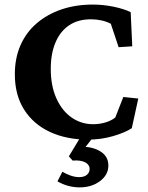

<svg xmlns="http://www.w3.org/2000/svg" viewBox="-20 -602 647 840"><path d="M365.2 8.8Q270.5 8.8 198.2 -24.9Q126 -58.6 85.4 -122.6Q44.9 -186.5 44.9 -277.3Q44.9 -347.7 69.8 -404.3Q94.7 -460.9 141.1 -500.5Q187.5 -540 249.5 -561Q311.5 -582 386.7 -582Q430.7 -582 476.1 -572.8Q521.5 -563.5 551.8 -548.8L558.6 -399.4L499 -395.5L464.8 -498Q446.3 -507.8 423.8 -512.7Q401.4 -517.6 377.9 -517.6Q321.3 -517.6 282.2 -491.2Q243.2 -464.8 222.7 -416Q202.1 -367.2 202.1 -300.8Q202.1 -225.6 227.1 -170.9Q252 -116.2 293.9 -87.4Q335.9 -58.6 387.7 -58.6Q414.1 -58.6 439.9 -65.9Q465.8 -73.2 484.4 -87.9L519.5 -177.7L585 -170.9L556.6 -41Q526.4 -21.5 474.1 -6.3Q421.9 8.8 365.2 8.8ZM328.1 217.8Q302.7 217.8 277.8 210.9Q252.9 204.1 231.4 191.4L252.9 149.4Q269.5 159.2 288.6 166Q307.6 172.9 326.2 172.9Q348.6 172.9 360.4 162.6Q372.1 152.3 372.1 137.7Q372.1 118.2 352.1 107.9Q332 97.7 297.9 100.6L281.2 82L337.9 -11.7H395.5L335 65.4L337.9 40Q387.7 40 420.9 61.5Q454.1 83 454.1 122.1Q454.1 163.1 417.5 190.4Q380.9 217.8 328.1 217.8Z"/></svg>

Font: Crimson Pro
Style: Bold
Weight: 700
Designer: Jacques Le Bailly
Foundry: Baron von Fonthausen
Version: Version 1.003